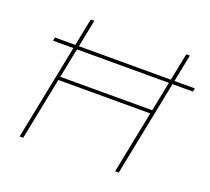

<svg xmlns="http://www.w3.org/2000/svg" viewBox="-120 -851 1093 1001"><g transform="rotate(20 427.0 -350.0)"><path d="M771 -700 631 0H611L680 -346H170L101 0H81L221 -700H241L174 -365H684L751 -700ZM78 -548H854L850 -529H74Z"/></g></svg>

Font: Montserrat Alternates Thin
Style: Italic
Weight: 250
Italic angle: -11.3°
Designer: Julieta Ulanovsky
Foundry: Julieta Ulanovsky
Version: Version 7.200